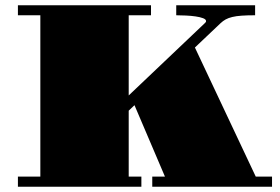

<svg xmlns="http://www.w3.org/2000/svg" viewBox="-20 -712 1066 732"><path d="M48.3 -38.6H133.8V-653.8H48.3V-691.9H555.7V-653.8H470.7V-348.1L762.2 -625Q764.6 -627.4 765.1 -628.7Q765.6 -629.9 765.6 -631.8Q765.6 -638.2 754.2 -642.6Q742.7 -647 725.6 -649.4Q708.5 -651.9 688.7 -652.8Q668.9 -653.8 651.9 -653.8V-691.9H952.6V-653.8Q922.4 -653.8 901.4 -652.3Q880.4 -650.9 865.5 -647.2Q850.6 -643.6 840.3 -637.9Q830.1 -632.3 820.8 -623.5L723.1 -530.8L955.1 -38.6H1017.1V0H560.5V-38.6H608.9L492.7 -311L470.7 -290V-38.6H519V0H48.3Z"/></svg>

Font: GravitasOne
Style: Regular
Weight: 400
Designer: Riccardo De Franceschi
Foundry: Sorkin Type Co.
Version: Version 1.001